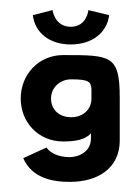

<svg xmlns="http://www.w3.org/2000/svg" viewBox="-20 -276 277 380"><path d="M217 -82C217 -167 200 -167 105 -167C56 -167 21 -128 21 -81C21 -34 56 4 105 4C128 4 148 1 160 -12V-2C160 25 135 35 118 35C93 35 78 25 72 16L26 37C43 76 83 84 118 84C175 84 217 56 217 2ZM81 -81C81 -103 99 -119 121 -119C156 -119 160 -114 161 -100V-81C161 -59 144 -44 121 -44C97 -44 81 -59 81 -81ZM155 -256C155 -256 152 -223 120 -223C88 -223 84 -256 84 -256L45 -246C49 -212 77 -188 120 -188C163 -188 192 -212 196 -246Z"/></svg>

Font: Hussar Tani
Style: Dwa
Weight: 700
Foundry: Cannot Into Space Fonts
Version: Version 0.92